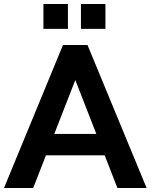

<svg xmlns="http://www.w3.org/2000/svg" viewBox="-24 -945 757 965"><path d="M292.5 -718.8H415.8L712.9 0H566.2L319.6 -632.3H389.4L142.8 0H-3.9ZM166.3 -164.3V-271.7H542.7V-164.3ZM382.8 -925H505.9V-800H382.8ZM194.3 -925H317.4V-800H194.3Z"/></svg>

Font: Min Sans VF VF
Style: Regular
Weight: 400
Designer: Jinseong-Kim, NotoSansCJK, Nunito
Foundry: Jinseong-Kim
Version: Version 1.420;Glyphs 3.1.2 (3151)